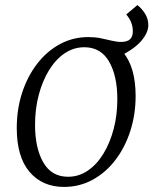

<svg xmlns="http://www.w3.org/2000/svg" viewBox="-20 -725 604 756"><path d="M232 11Q147 11 96.5 -48Q46 -107 46 -221Q46 -295 67 -359.5Q88 -424 126 -473.5Q164 -523 215.5 -551Q267 -579 328 -579Q414 -579 464 -520Q514 -461 514 -347Q514 -274 493 -209Q472 -144 434 -94.5Q396 -45 344.5 -17Q293 11 232 11ZM248 -29Q290 -29 325.5 -53Q361 -77 387 -119.5Q413 -162 427.5 -217Q442 -272 442 -335Q442 -426 409.5 -482.5Q377 -539 312 -539Q270 -539 234.5 -515Q199 -491 173 -448.5Q147 -406 132.5 -351Q118 -296 118 -233Q118 -142 150.5 -85.5Q183 -29 248 -29ZM435 -495 328 -579Q354 -579 376.5 -574.5Q399 -570 419 -565Q439 -560 457 -560Q480 -560 491.5 -570Q503 -580 503 -602Q503 -622 495.5 -639Q488 -656 477 -668L521 -705Q538 -692 551 -671.5Q564 -651 564 -626Q564 -596 535 -562.5Q506 -529 435 -495Z"/></svg>

Font: Rasa Light
Style: Italic
Weight: 300
Italic angle: -7.10001°
Designer: Anna Giedrys (Yrsa+Rasa design), David Brezina (Yrsa art-direction, Rasa art-direction, design)
Foundry: Rosetta Type Foundry
Version: Version 2.004